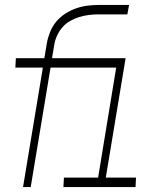

<svg xmlns="http://www.w3.org/2000/svg" viewBox="-20 -755 640 775"><path d="M73 0 153 -482H42L44 -520H159L169 -580Q173 -603 182 -625.5Q191 -648 206.5 -667Q222 -686 243 -699.5Q264 -713 286.5 -721Q309 -729 332 -732Q355 -735 378 -735H501L494 -697H376Q357 -697 338 -694.5Q319 -692 300.5 -686.5Q282 -681 263.5 -670.5Q245 -660 232 -645Q219 -630 210.5 -611.5Q202 -593 199 -574L190 -520H487L407 -38H529L527 0H236L238 -38H376L449 -482H184L104 0Z"/></svg>

Font: Iosevka SS04 XLt Ex
Style: Italic
Weight: 200
Width: 7
Italic angle: -9°
Monospace: yes
Designer: Belleve Invis
Foundry: Belleve Invis
Version: Version 19.0.0; ttfautohint (v1.8.4)